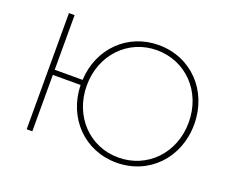

<svg xmlns="http://www.w3.org/2000/svg" viewBox="-114 -893 1311 1087"><g transform="rotate(20 541.5 -350.0)"><path d="M673 -704C486 -704 343 -563 334 -371H166V-700H132V0H166V-340H333C338 -142 482 4 673 4C868 4 1014 -147 1014 -350C1014 -553 868 -704 673 -704ZM673 -27C500 -27 367 -165 367 -350C367 -535 500 -673 673 -673C848 -673 981 -535 981 -350C981 -165 848 -27 673 -27Z"/></g></svg>

Font: Talent ExtraLight
Style: Regular
Weight: 200
Designer: Mike Powis
Version: Version 1.001;hotconv 1.0.109;makeotfexe 2.5.65596